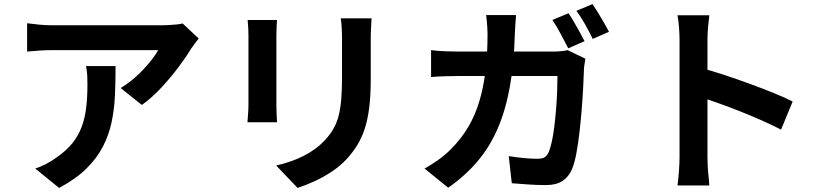

<svg xmlns="http://www.w3.org/2000/svg" viewBox="-20 -866 4040 942"><path d="M955 -677Q947 -667 935 -651.5Q923 -636 916 -625Q893 -586 855 -535.5Q817 -485 771 -435.5Q725 -386 676 -351L572 -434Q602 -452 631 -476Q660 -500 684.5 -526.5Q709 -553 727.5 -577Q746 -601 756 -620Q743 -620 712 -620Q681 -620 638 -620Q595 -620 545.5 -620Q496 -620 447 -620Q398 -620 354.5 -620Q311 -620 279.5 -620Q248 -620 235 -620Q204 -620 176 -618Q148 -616 113 -613V-752Q142 -748 173 -745Q204 -742 235 -742Q248 -742 281 -742Q314 -742 359.5 -742Q405 -742 456.5 -742Q508 -742 559.5 -742Q611 -742 655.5 -742Q700 -742 731.5 -742Q763 -742 774 -742Q788 -742 808 -743Q828 -744 847.5 -746Q867 -748 876 -751ZM547 -542Q547 -468 544 -399Q541 -330 527.5 -266.5Q514 -203 484.5 -146Q455 -89 403 -38Q351 13 270 56L153 -39Q177 -47 204 -60.5Q231 -74 258 -94Q306 -127 335.5 -164Q365 -201 381 -244.5Q397 -288 403 -339.5Q409 -391 409 -452Q409 -475 408 -496.5Q407 -518 402 -542Z M1803 -776Q1802 -755 1800.5 -730.5Q1799 -706 1799 -676Q1799 -650 1799 -613Q1799 -576 1799 -539.5Q1799 -503 1799 -478Q1799 -398 1791.5 -338Q1784 -278 1769 -233Q1754 -188 1732.5 -153.5Q1711 -119 1683 -88Q1650 -52 1607 -23.5Q1564 5 1520.5 24.5Q1477 44 1440 56L1335 -54Q1410 -71 1470.5 -101.5Q1531 -132 1576 -180Q1602 -209 1618 -238Q1634 -267 1642.5 -302.5Q1651 -338 1654.5 -383Q1658 -428 1658 -486Q1658 -512 1658 -548Q1658 -584 1658 -619Q1658 -654 1658 -676Q1658 -706 1656.5 -730.5Q1655 -755 1652 -776ZM1339 -768Q1338 -750 1337 -732.5Q1336 -715 1336 -691Q1336 -680 1336 -655Q1336 -630 1336 -596.5Q1336 -563 1336 -526.5Q1336 -490 1336 -456Q1336 -422 1336 -394.5Q1336 -367 1336 -353Q1336 -334 1337 -309Q1338 -284 1339 -266H1194Q1195 -280 1197 -306Q1199 -332 1199 -354Q1199 -368 1199 -395Q1199 -422 1199 -456.5Q1199 -491 1199 -527.5Q1199 -564 1199 -597Q1199 -630 1199 -655Q1199 -680 1199 -691Q1199 -705 1198 -727.5Q1197 -750 1195 -768Z M2769 -801Q2782 -783 2796.5 -757.5Q2811 -732 2825 -707Q2839 -682 2848 -664L2768 -629Q2752 -660 2731 -699.5Q2710 -739 2690 -768ZM2887 -846Q2900 -827 2915.5 -801.5Q2931 -776 2945 -751.5Q2959 -727 2968 -710L2888 -675Q2873 -707 2851 -746Q2829 -785 2808 -813ZM2512 -792Q2510 -774 2508.5 -747Q2507 -720 2506 -702Q2502 -553 2481 -438Q2460 -323 2421 -233.5Q2382 -144 2322 -73.5Q2262 -3 2179 55L2063 -39Q2094 -56 2129.5 -81Q2165 -106 2194 -136Q2243 -185 2277 -242.5Q2311 -300 2331.5 -368Q2352 -436 2362 -518.5Q2372 -601 2372 -700Q2372 -711 2371 -728Q2370 -745 2368.5 -762.5Q2367 -780 2365 -792ZM2852 -578Q2850 -565 2847.5 -549Q2845 -533 2845 -525Q2844 -493 2841.5 -443Q2839 -393 2834.5 -335.5Q2830 -278 2823.5 -220.5Q2817 -163 2808 -114.5Q2799 -66 2786 -35Q2770 2 2739.5 22Q2709 42 2657 42Q2614 42 2571 39Q2528 36 2491 33L2476 -100Q2513 -94 2550 -90.5Q2587 -87 2616 -87Q2641 -87 2653 -95Q2665 -103 2673 -122Q2681 -141 2688 -174Q2695 -207 2700 -248.5Q2705 -290 2708.5 -334Q2712 -378 2713.5 -419Q2715 -460 2715 -493H2227Q2202 -493 2165 -492Q2128 -491 2095 -488V-620Q2127 -616 2163 -614.5Q2199 -613 2227 -613H2690Q2709 -613 2728.5 -614.5Q2748 -616 2765 -620Z M3314 -96Q3314 -115 3314 -158.5Q3314 -202 3314 -259.5Q3314 -317 3314 -380Q3314 -443 3314 -501.5Q3314 -560 3314 -605Q3314 -650 3314 -671Q3314 -697 3311.5 -731Q3309 -765 3304 -791H3460Q3457 -765 3454 -733.5Q3451 -702 3451 -671Q3451 -643 3451 -595Q3451 -547 3451 -488.5Q3451 -430 3451 -369.5Q3451 -309 3451 -253Q3451 -197 3451 -155.5Q3451 -114 3451 -96Q3451 -82 3452 -56.5Q3453 -31 3456 -4Q3459 23 3460 44H3304Q3308 14 3311 -26Q3314 -66 3314 -96ZM3421 -532Q3471 -519 3533 -498.5Q3595 -478 3658 -455Q3721 -432 3776.5 -409.5Q3832 -387 3869 -368L3812 -230Q3770 -252 3719 -274.5Q3668 -297 3615.5 -318Q3563 -339 3512.5 -357Q3462 -375 3421 -389Z"/></svg>

Font: Farlight84_Sys_V01
Style: Bold
Weight: 700
Designer: Monotype Design Team, Nadine Chahine and Nizar Qandah
Foundry: Monotype Imaging Inc.
Version: Version 2.004;October 31, 2024;FontCreator 14.0.0.2814 64-bi